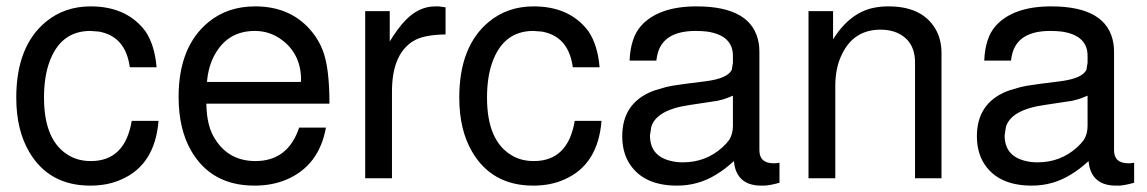

<svg xmlns="http://www.w3.org/2000/svg" viewBox="-20 -559 3597 602"><path d="M471 -348H387Q374 -445 290 -460Q282 -461 263 -462Q169 -462 134 -362Q118 -316 118 -253Q118 -116 197 -71Q226 -54 265 -54Q372 -54 393 -180H477Q466 -43 362 3Q319 23 263 23Q134 23 72 -82Q31 -151 31 -253Q31 -413 123 -490Q182 -539 264 -539Q370 -539 428 -471L436 -461Q465 -418 471 -348Z M1013 -234H627Q628 -162 655 -122Q698 -54 781 -54Q883 -54 918 -159H1002Q980 -38 876 5Q832 23 778 23Q642 23 579 -87Q540 -155 540 -255Q540 -413 634 -490Q694 -539 780 -539Q895 -539 960 -457Q980 -432 992 -401Q1013 -347 1013 -234ZM629 -302H923L924 -308Q924 -388 865 -433Q827 -462 779 -462Q694 -462 653 -387Q633 -351 629 -302Z M1125 -524H1202V-429Q1227 -470 1251 -495Q1293 -539 1345 -539H1356L1377 -536V-451Q1305 -450 1274 -429Q1272 -428 1270 -427L1268 -425Q1209 -382 1209 -272V0H1125Z M1860 -348H1776Q1763 -445 1679 -460Q1671 -461 1652 -462Q1558 -462 1523 -362Q1507 -316 1507 -253Q1507 -116 1586 -71Q1615 -54 1654 -54Q1761 -54 1782 -180H1866Q1855 -43 1751 3Q1708 23 1652 23Q1523 23 1461 -82Q1420 -151 1420 -253Q1420 -413 1512 -490Q1571 -539 1653 -539Q1759 -539 1817 -471L1825 -461Q1854 -418 1860 -348Z M2424 -49V14Q2395 22 2378 23H2377H2367Q2296 23 2283 -40L2281 -54Q2253 -28 2226 -12Q2170 23 2103 23Q1993 23 1950 -52Q1931 -86 1931 -132Q1931 -234 2023 -272L2034 -276L2068 -286Q2077 -288 2087 -290Q2117 -295 2191 -304Q2264 -313 2275 -342V-343V-344L2278 -362V-384Q2278 -448 2197 -460Q2180 -462 2161 -462Q2058 -462 2041 -387Q2039 -378 2038 -369H1954Q1957 -441 1990 -478Q2045 -539 2164 -539Q2340 -539 2359 -423Q2361 -411 2361 -396V-88Q2361 -47 2406 -47H2408Q2414 -47 2419 -48H2420ZM2278 -165V-259L2268 -255Q2252 -248 2230 -243L2144 -230Q2038 -215 2022 -161L2018 -135V-134Q2018 -69 2085 -54Q2101 -50 2121 -50Q2193 -50 2245 -97Q2258 -109 2266 -120Q2278 -138 2278 -165Z M2515 -524H2592V-436Q2646 -521 2722 -535Q2742 -539 2766 -539Q2870 -539 2912 -470Q2931 -439 2932 -396V0H2849V-363Q2849 -432 2791 -457Q2769 -466 2741 -466Q2657 -466 2620 -389Q2599 -347 2599 -289V0H2515Z M3536 -49V14Q3507 22 3490 23H3489H3479Q3408 23 3395 -40L3393 -54Q3365 -28 3338 -12Q3282 23 3215 23Q3105 23 3062 -52Q3043 -86 3043 -132Q3043 -234 3135 -272L3146 -276L3180 -286Q3189 -288 3199 -290Q3229 -295 3303 -304Q3376 -313 3387 -342V-343V-344L3390 -362V-384Q3390 -448 3309 -460Q3292 -462 3273 -462Q3170 -462 3153 -387Q3151 -378 3150 -369H3066Q3069 -441 3102 -478Q3157 -539 3276 -539Q3452 -539 3471 -423Q3473 -411 3473 -396V-88Q3473 -47 3518 -47H3520Q3526 -47 3531 -48H3532ZM3390 -165V-259L3380 -255Q3364 -248 3342 -243L3256 -230Q3150 -215 3134 -161L3130 -135V-134Q3130 -69 3197 -54Q3213 -50 3233 -50Q3305 -50 3357 -97Q3370 -109 3378 -120Q3390 -138 3390 -165Z"/></svg>

Font: SolaimanLipi Normal
Style: Regular
Weight: 400
Designer: Solaiman Karim
Foundry: Ekushey
Version: Designed by Solaiman Karim | Developed Version 2.002 : Al Ma